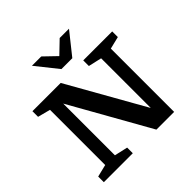

<svg xmlns="http://www.w3.org/2000/svg" viewBox="-228 -1141 1348 1348"><g transform="rotate(-45 445.5 -467.5)"><path d="M148.5 -78.5V-626.5L54.5 -651V-707H335L658 -135.5V-628.5L559 -651V-707H846.5V-651L754.5 -628.5V0H578.5L245 -592V-78.5L344 -56V0H56.5V-56ZM645.5 -935 515.5 -772H407.5L277.5 -935H370L461.5 -847L553 -935Z"/></g></svg>

Font: Newsreader 6pt Medium
Style: Regular
Weight: 500
Designer: Hugues Gentile
Foundry: Production Type
Version: Version 1.003; ttfautohint (v1.8.3)